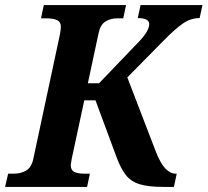

<svg xmlns="http://www.w3.org/2000/svg" viewBox="-55 -734 815 754"><path d="M-35 0 -23 -52H0Q27 -52 48 -64.5Q69 -77 76 -111L181 -602Q182 -609 183 -616.5Q184 -624 184 -629Q184 -648 169 -655Q154 -662 125 -662H106L117 -714H440L429 -662H406Q379 -662 359 -649.5Q339 -637 332 -603L290 -407H334L473 -552Q509 -588 520 -607Q531 -626 531 -639Q531 -663 486 -663L497 -714H740L729 -663Q694 -663 663 -641.5Q632 -620 588 -575L445 -430L558 -136Q576 -91 595 -71.5Q614 -52 635 -52H639L628 0H587Q526 0 492 -11Q458 -22 438.5 -47.5Q419 -73 403 -116L320 -340H276L227 -112Q226 -104 224.5 -97Q223 -90 223 -85Q223 -66 236.5 -59Q250 -52 276 -52H298L287 0Z"/></svg>

Font: Noto Serif SemiCondensed
Style: Bold Italic
Weight: 700
Width: 4
Italic angle: -12°
Designer: Monotype Design Team
Foundry: Monotype Imaging Inc.
Version: Version 2.014